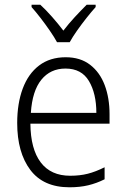

<svg xmlns="http://www.w3.org/2000/svg" viewBox="-20 -785 536 815"><path d="M259 -542Q321 -542 362.5 -510Q404 -478 424.5 -423.5Q445 -369 445 -300V-260H109Q110 -152 153 -95.5Q196 -39 278 -39Q319 -39 352.5 -47.5Q386 -56 424 -75V-24Q390 -7 354.5 1.5Q319 10 275 10Q164 10 108.5 -64Q53 -138 53 -263Q53 -346 76.5 -409Q100 -472 146 -507Q192 -542 259 -542ZM258 -494Q194 -494 155.5 -446.5Q117 -399 111 -306H389Q389 -388 357.5 -441Q326 -494 258 -494ZM222 -606Q210 -628 191 -655.5Q172 -683 151.5 -709.5Q131 -736 114 -755V-765H151Q175 -743 201 -713.5Q227 -684 249 -655Q272 -685 297 -712Q322 -739 348 -765H386V-755Q368 -735 347 -708.5Q326 -682 307 -655Q288 -628 276 -606Z"/></svg>

Font: Noto Sans Sinhala SemiCondensed Light
Style: Regular
Weight: 300
Width: 4
Designer: Jelle Bosma - Monotype Design Team
Foundry: Monotype Imaging Inc.
Version: Version 2.006; ttfautohint (v1.8.4.7-5d5b)